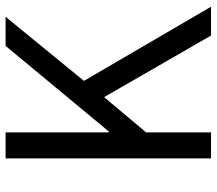

<svg xmlns="http://www.w3.org/2000/svg" viewBox="-64 -710 774 686"><g transform="rotate(-90 323.0 -367.0)"><path d="M100 0V-734H193V-365H196L502 -734H606L377 -454L642 0H539L319 -382L193 -232V0Z"/></g></svg>

Font: Chiron Sans HK TT
Style: Regular
Weight: 400
Designer: Ryoko NISHIZUKA 西塚涼子 (kana, bopomofo & ideographs); Paul D. Hunt (Latin, Greek & Cyrillic); Sandoll Communications 산돌커뮤니
Foundry: Adobe
Version: Version 2.022;hotconv 1.0.109;makeotfexe 2.5.65596